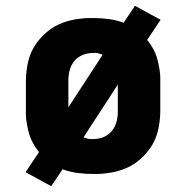

<svg xmlns="http://www.w3.org/2000/svg" viewBox="-20 -590 640 660"><path d="M156 50 68 2 114 -67Q103 -81 94.5 -96Q86 -111 81 -127Q76 -143 72.5 -163.5Q69 -184 69 -195V-310Q69 -327 71 -344.5Q73 -362 77 -379Q81 -396 88 -411.5Q95 -427 105 -441Q115 -455 127.5 -467.5Q140 -480 154 -490Q168 -500 184 -507Q200 -514 216.5 -518.5Q233 -523 253.5 -525.5Q274 -528 285 -528H300Q327 -528 353.5 -524.5Q380 -521 405 -512L444 -570L532 -522L486 -453Q497 -439 505.5 -424Q514 -409 519 -393Q524 -377 527.5 -356.5Q531 -336 531 -325V-210Q531 -193 529 -175.5Q527 -158 523 -141Q519 -124 512 -108.5Q505 -93 495 -79Q485 -65 472.5 -52.5Q460 -40 446 -30Q432 -20 416 -13Q400 -6 383.5 -1.5Q367 3 346.5 5.5Q326 8 315 8H300Q273 8 246.5 4.5Q220 1 195 -8ZM215 -221 333 -402Q325 -405 319 -406.5Q313 -408 309 -408H300Q289 -408 277.5 -405.5Q266 -403 255.5 -397Q245 -391 237.5 -382.5Q230 -374 225 -364Q220 -354 217.5 -340Q215 -326 215 -319ZM291 -112H300Q311 -112 322.5 -114.5Q334 -117 344.5 -123Q355 -129 362.5 -137.5Q370 -146 375 -156Q380 -166 382.5 -180Q385 -194 385 -201V-299L267 -118Q275 -115 281 -113.5Q287 -112 291 -112Z"/></svg>

Font: Iosevka Aile Heavy
Style: Regular
Weight: 900
Designer: Belleve Invis
Foundry: Belleve Invis
Version: Version 31.1.0; ttfautohint (v1.8.4)